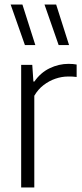

<svg xmlns="http://www.w3.org/2000/svg" viewBox="-20 -828 364 848"><path d="M73.5 0V-541.5H122.5L127.5 -468H132Q159 -507 199.2 -526.5Q239.5 -546 282.5 -546Q293.5 -546 302.2 -545.2Q311 -544.5 318.5 -543V-488Q309 -489.5 300 -489.8Q291 -490 280 -490Q253 -490 225 -480.5Q197 -471 172.5 -452.2Q148 -433.5 131.5 -405V0ZM239 -629 176.5 -808H228L285 -629ZM90 -629 27 -808H79L136 -629Z"/></svg>

Font: Encode Sans SemiCondensed Light
Style: Regular
Weight: 300
Width: 4
Designer: Multiple Designers
Foundry: Impallari Type
Version: Version 3.002